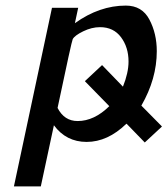

<svg xmlns="http://www.w3.org/2000/svg" viewBox="-20 -500 599 687"><path d="M29.8 167 166 -472.2H259.8L248 -417Q335.9 -480 430.2 -480Q488.3 -480 514.6 -429.9Q541 -379.9 541 -316.9Q541 -217.8 485.8 -122.1L559.1 -47.9V-46.9L498 9.8L433.1 -57.1H432.1Q365.2 7.8 290 7.8Q216.8 7.8 172.9 -51.8L126 167ZM186 -113.8Q210 -66.9 257.8 -66.9Q316.9 -66.9 371.1 -120.1L284.2 -209V-210L345.2 -267.1L419.9 -189.9Q439.9 -239.7 439.9 -279.8Q439.9 -330.6 413.1 -366.7Q386.2 -402.8 337.9 -402.8Q308.1 -402.8 277.6 -387.9Q247.1 -373 240.2 -359.9Q236.8 -355 186 -113.8Z"/></svg>

Font: CMU Bright
Style: SemiBoldOblique
Weight: 600
Italic angle: -12°
Version: Version 0.7.0